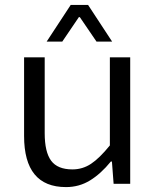

<svg xmlns="http://www.w3.org/2000/svg" viewBox="-20 -741 640 774"><path d="M168 -573.2 265.1 -721.2H335L432.1 -573.2H369.1L301.8 -671.9H297.9L231 -573.2ZM246.1 13.2Q77.1 13.2 77.1 -192.9V-509.8H160.2V-204.1Q160.2 -128.4 186 -93.3Q211.9 -58.1 272 -58.1Q313 -58.1 346.9 -80.6Q380.9 -103 422.9 -154.8V-509.8H504.9V0H438L431.2 -89.8H426.8Q386.7 -40.5 343 -13.7Q299.3 13.2 246.1 13.2Z"/></svg>

Font: Office Code Pro D
Style: Regular
Weight: 400
Designer: Nathan Rutzky & Paul D. Hunt
Foundry: Adobe Systems Incorporated
Version: Version 1.004;PS 001.004;hotconv 1.0.70;makeotf.lib2.5.58329